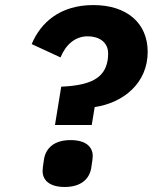

<svg xmlns="http://www.w3.org/2000/svg" viewBox="-20 -730 640 762"><path d="M344.1 -234 355.8 -305C470.9 -322.1 566.1 -400.9 566.1 -524.1C566.1 -638.1 484 -709.9 350.1 -709.9C218 -709.9 141 -639.9 105.8 -555L220.2 -502.1C241.1 -552.9 278.1 -585.9 328.1 -585.9C372.9 -585.9 409.1 -562.9 409.1 -518.1C409.1 -514.9 409.1 -502.1 407 -490.1C394.9 -418 335.9 -391 223 -386L198.2 -234ZM149.1 -51.1C149.1 -16 175.1 12.1 236.9 12.1C302.9 12.1 334.9 -21 342 -62.9C346.9 -93 348 -103 348 -111.2C348 -146 322.1 -174 259.9 -174C193.9 -174 161.9 -141 154.8 -99.1C149.9 -68.9 149.1 -58.9 149.1 -51.1Z"/></svg>

Font: Margiela Mono Italic Bold It
Style: Regular
Weight: 700
Designer: Mike Abbink, Paul van der Laan, Pieter van Rosmalen
Foundry: Bold Monday
Version: Version 2.003 2021